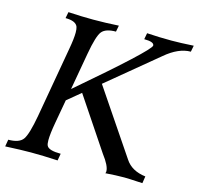

<svg xmlns="http://www.w3.org/2000/svg" viewBox="-108 -799 942 907"><g transform="rotate(15 363.0 -345.0)"><path d="M664.1 0 643.6 -1Q593.8 -3.9 575.2 -3.9Q536.6 -3.9 482.9 0Q485.4 -3.9 485.4 -9.8Q485.4 -36.6 447.8 -85.9L278.8 -338.4L213.4 -284.2Q203.1 -227.1 192.9 -169.4Q182.6 -111.8 182.6 -81.5Q182.6 -62 187 -54.2Q197.3 -34.2 255.4 -34.2L249.5 0Q177.2 -3.9 119.1 -3.9Q71.3 -3.9 -6.8 0L-1 -34.2Q52.7 -34.2 71 -60.3Q89.4 -86.4 106 -179.2L166.5 -524.4Q175.8 -575.7 175.8 -605Q175.8 -623 172.4 -632.8Q162.6 -659.2 111.8 -659.2L117.7 -689.9Q185.1 -686 239.7 -686Q299.8 -686 364.3 -689.9L358.4 -659.2Q308.6 -659.2 290 -636.5Q271.5 -613.8 255.6 -523.4Q239.7 -433.1 223.6 -342.3Q542 -614.7 545.4 -640.6Q545.4 -659.2 496.6 -659.2L502.4 -689.9Q563 -686 622.6 -686Q665 -686 730.5 -689.9L724.6 -659.2Q665 -659.2 600.6 -604.5L357.9 -403.8L570.3 -89.4Q601.1 -42.5 669.4 -34.2Z"/></g></svg>

Font: Kelvinch
Style: Italic
Weight: 400
Italic angle: -10°
Designer: Paul James Miller
Foundry: High-Logic / Made with FontCreator
Version: Version 3.40;July 22, 2017;FontCreator 11.0.0.2388 64-bit